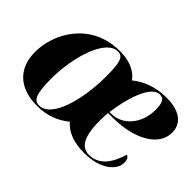

<svg xmlns="http://www.w3.org/2000/svg" viewBox="-91 -815 1095 1095"><g transform="rotate(45 456.0 -268.0)"><path d="M259 10C342 10 405 -18 455 -59C492 -14 555 10 638 10C776 10 840 -58 840 -111C840 -140 831 -152 818 -156C791 -65 745 -2 666 -2C606 -2 571 -51 571 -186C571 -197 572 -235 574 -248H612C785 -248 912 -320 912 -427C912 -503 853 -546 749 -546C659 -546 591 -518 539 -476C503 -525 444 -546 373 -546C141 -546 33 -352 33 -201C33 -60 123 10 259 10ZM265 0C223 0 206 -35 206 -158C206 -332 268 -536 365 -536C407 -536 419 -506 419 -387C419 -207 367 0 265 0ZM591 -258H576C599 -427 651 -532 708 -532C741 -532 753 -510 753 -451C753 -339 679 -258 591 -258Z"/></g></svg>

Font: Noto Serif Display ExtraBold
Style: Italic
Weight: 800
Italic angle: -12°
Designer: Monotype Design Team
Foundry: Monotype Imaging Inc.
Version: Version 2.009